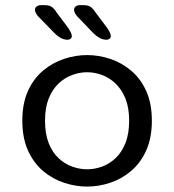

<svg xmlns="http://www.w3.org/2000/svg" viewBox="-20 -696 659 727"><path d="M310 10.5Q266.5 10.5 223 -3.8Q179.5 -18 143.5 -48.2Q107.5 -78.5 86 -126Q64.5 -173.5 64.5 -239Q64.5 -304.5 86 -351.8Q107.5 -399 143.5 -429Q179.5 -459 223 -473.2Q266.5 -487.5 310 -487.5Q353.5 -487.5 396.8 -473.2Q440 -459 476 -429Q512 -399 533.5 -351.8Q555 -304.5 555 -239Q555 -173.5 533.5 -126Q512 -78.5 476 -48.2Q440 -18 396.8 -3.8Q353.5 10.5 310 10.5ZM310 -55Q338 -55 366 -65Q394 -75 417.2 -96.8Q440.5 -118.5 454.8 -153.8Q469 -189 469 -239Q469 -288.5 454.8 -323.2Q440.5 -358 417.2 -380Q394 -402 366 -412.2Q338 -422.5 310 -422.5Q282 -422.5 253.8 -412.2Q225.5 -402 202 -380Q178.5 -358 164.5 -323.2Q150.5 -288.5 150.5 -239Q150.5 -189 164.5 -153.8Q178.5 -118.5 202 -96.8Q225.5 -75 253.8 -65Q282 -55 310 -55ZM236 -545.5Q223 -545.5 210.5 -552Q198 -558.5 184 -573L125 -633.5Q118.5 -641 115.5 -647.2Q112.5 -653.5 112.5 -658.5Q112.5 -667 119 -671.8Q125.5 -676.5 135 -676.5H148Q166 -676.5 175.5 -670.2Q185 -664 196 -646.5L237 -592Q252 -570 252 -559.5Q252 -553 247 -549.2Q242 -545.5 236 -545.5ZM383.5 -545.5Q370.5 -545.5 358 -552Q345.5 -558.5 331 -573L273 -633.5Q260.5 -647.5 260.5 -658.5Q260.5 -667 266.8 -671.8Q273 -676.5 282.5 -676.5H295.5Q313.5 -676.5 323 -670Q332.5 -663.5 343.5 -646.5L384.5 -592Q399.5 -571 399.5 -559.5Q399.5 -553 394.8 -549.2Q390 -545.5 383.5 -545.5Z"/></svg>

Font: Sono Monospace
Style: Regular
Weight: 400
Designer: Tyler Finck
Foundry: Tyler Finck
Version: Version 2.112